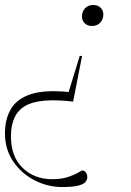

<svg xmlns="http://www.w3.org/2000/svg" viewBox="-41 -539 526 772"><path d="M328.5 -434.5Q311 -434.5 299.8 -445.2Q288.5 -456 288.5 -473Q288.5 -492 300.8 -505.5Q313 -519 334.5 -519Q352 -519 363.2 -508.2Q374.5 -497.5 374.5 -480.5Q374.5 -461.5 362.2 -448Q350 -434.5 328.5 -434.5ZM207.5 213Q151 213 98.5 186.2Q46 159.5 12.5 110.8Q-21 62 -21 -3Q-21 -61.5 3.8 -102.2Q28.5 -143 84.5 -160.8Q140.5 -178.5 235 -169L279.5 -314H289L253 -130.5Q117 -146.5 60 -113Q3 -79.5 3 9Q3 91 50 136.2Q97 181.5 168.5 181.5Q206.5 181.5 232.5 172.8Q258.5 164 272.8 155.2Q287 146.5 289.5 146.5Q298 146.5 304 154.2Q310 162 310 172.5Q310 183.5 302.5 192.8Q295 202 273 207.5Q251 213 207.5 213Z"/></svg>

Font: Newsreader 72pt ExtraLight
Style: Italic
Weight: 275
Italic angle: -17°
Designer: Hugues Gentile
Foundry: Production Type
Version: Version 1.003; ttfautohint (v1.8.3)